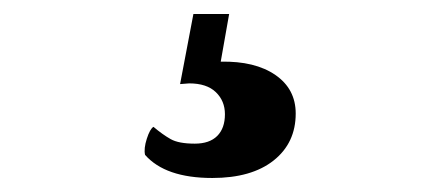

<svg xmlns="http://www.w3.org/2000/svg" viewBox="-20 -34 640 274"><path d="M295 54Q344 53 373 73Q402 93 402 128Q402 170 370.5 195Q339 220 283 220Q216 220 187 187Q185 178 189.5 164Q194 150 199 147Q212 158 223.5 164.5Q235 171 258 171Q279 171 290 160Q301 149 301 129Q301 110 288 97.5Q275 85 250 85L237 86L256 -14H307Z"/></svg>

Font: Arima Madurai ExtraBold
Style: Regular
Weight: 800
Designer: Joana Correia and Natanael Gama
Foundry: NDISCOVER
Version: Version 1.020